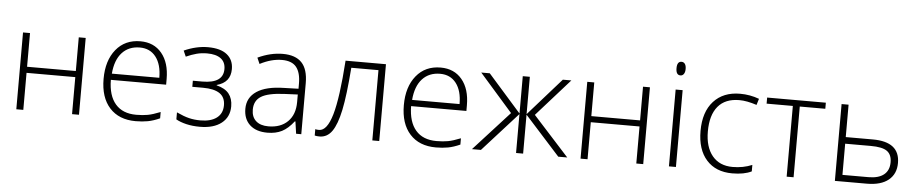

<svg xmlns="http://www.w3.org/2000/svg" viewBox="-40 -945 5865 1228"><g transform="rotate(5 2892.0 -331.5)"><path d="M127.4 -493.2V-276.9H440.4V-493.2H484.9V0H440.4V-237.8H127.4V0H82.5V-493.2Z M849.1 9.3Q741.7 9.3 681.6 -57.1Q621.6 -123.5 621.6 -242.7Q621.6 -360.4 679.4 -431.4Q737.3 -502.4 835.9 -502.4Q922.9 -502.4 973.1 -441.7Q1023.4 -380.9 1023.4 -276.9V-240.2H668.5Q669.4 -138.7 715.8 -85.2Q762.2 -31.7 849.1 -31.7Q891.1 -31.7 923.1 -37.6Q955.1 -43.5 1003.9 -63V-22.5Q962.4 -3.9 927 2.7Q891.6 9.3 849.1 9.3ZM835.9 -462.4Q764.6 -462.4 721.7 -415.5Q678.7 -368.7 671.4 -280.3H976.1Q976.1 -365.7 938.7 -414.1Q901.4 -462.4 835.9 -462.4Z M1252.4 -280.3Q1386.2 -280.3 1386.2 -372.1Q1386.2 -416.5 1355.5 -439.5Q1324.7 -462.4 1267.6 -462.4Q1231.4 -462.4 1200.2 -454.1Q1168.9 -445.8 1132.8 -429.7L1116.2 -467.3Q1194.8 -502.4 1269.5 -502.4Q1350.1 -502.4 1391.8 -469Q1433.6 -435.5 1433.6 -376Q1433.6 -290 1345.7 -266.6V-264.2Q1400.4 -250.5 1425.3 -219Q1450.2 -187.5 1450.2 -138.2Q1450.2 -69.8 1400.1 -30.3Q1350.1 9.3 1261.2 9.3Q1213.4 9.3 1173.6 -0.2Q1133.8 -9.8 1107.9 -24.9V-69.8Q1154.8 -47.9 1188.7 -39.8Q1222.7 -31.7 1261.2 -31.7Q1328.6 -31.7 1366 -60.1Q1403.3 -88.4 1403.3 -141.1Q1403.3 -192.4 1367.4 -216.8Q1331.5 -241.2 1259.8 -241.2H1191.4V-280.3Z M1878.9 0 1867.7 -78.1H1863.8Q1826.7 -30.3 1787.6 -10.5Q1748.5 9.3 1694.8 9.3Q1622.1 9.3 1581.8 -28.1Q1541.5 -65.4 1541.5 -130.9Q1541.5 -203.1 1601.6 -243.2Q1661.6 -283.2 1775.4 -285.2L1869.1 -288.1V-320.8Q1869.1 -391.1 1840.6 -426.8Q1812 -462.4 1748.5 -462.4Q1680.2 -462.4 1606.9 -424.3L1589.8 -463.4Q1671.4 -501.5 1750.5 -501.5Q1831.5 -501.5 1871.8 -459.2Q1912.1 -417 1912.1 -327.6V0ZM1697.3 -31.7Q1776.4 -31.7 1822 -76.9Q1867.7 -122.1 1867.7 -202.1V-251L1781.2 -247.1Q1677.7 -242.2 1633.5 -214.8Q1589.4 -187.5 1589.4 -129.4Q1589.4 -83 1617.7 -57.4Q1646 -31.7 1697.3 -31.7Z M2412.6 0H2368.2V-451.2H2193.8Q2180.2 -272 2160.4 -178Q2140.6 -84 2109.6 -39.8Q2078.6 4.4 2029.3 4.4Q2011.7 4.4 1998.5 1V-40Q2006.8 -37.1 2022.9 -37.1Q2074.2 -37.1 2105.7 -145.3Q2137.2 -253.4 2153.3 -493.2H2412.6Z M2776.9 9.3Q2669.4 9.3 2609.4 -57.1Q2549.3 -123.5 2549.3 -242.7Q2549.3 -360.4 2607.2 -431.4Q2665 -502.4 2763.7 -502.4Q2850.6 -502.4 2900.9 -441.7Q2951.2 -380.9 2951.2 -276.9V-240.2H2596.2Q2597.2 -138.7 2643.6 -85.2Q2689.9 -31.7 2776.9 -31.7Q2818.8 -31.7 2850.8 -37.6Q2882.8 -43.5 2931.6 -63V-22.5Q2890.1 -3.9 2854.7 2.7Q2819.3 9.3 2776.9 9.3ZM2763.7 -462.4Q2692.4 -462.4 2649.4 -415.5Q2606.4 -368.7 2599.1 -280.3H2903.8Q2903.8 -365.7 2866.5 -414.1Q2829.1 -462.4 2763.7 -462.4Z M3291 -493.2H3336.4V-253.4L3548.3 -493.2H3603L3389.6 -253.4L3619.6 0H3562L3336.4 -250V0H3291V-250L3065.4 0H3007.8L3236.8 -251.5L3024.4 -493.2H3079.1L3291 -253.4Z M3750 -493.2V-276.9H4063V-493.2H4107.4V0H4063V-237.8H3750V0H3705.1V-493.2Z M4317.4 0H4272.5V-493.2H4317.4ZM4266.1 -629.9Q4266.1 -673.3 4294.9 -673.3Q4308.6 -673.3 4316.7 -662.1Q4324.7 -650.9 4324.7 -629.9Q4324.7 -609.4 4316.7 -597.7Q4308.6 -585.9 4294.9 -585.9Q4266.1 -585.9 4266.1 -629.9Z M4679.2 9.3Q4573.7 9.3 4513.9 -57.4Q4454.1 -124 4454.1 -243.7Q4454.1 -365.7 4516.1 -434.1Q4578.1 -502.4 4686 -502.4Q4750 -502.4 4808.6 -480.5L4796.4 -440.4Q4732.4 -461.4 4685.1 -461.4Q4594.2 -461.4 4547.6 -405.5Q4501 -349.6 4501 -244.6Q4501 -144.5 4547.6 -88.1Q4594.2 -31.7 4678.2 -31.7Q4745.6 -31.7 4803.2 -55.7V-14.2Q4755.9 9.3 4679.2 9.3Z M5236.8 -454.1H5072.8V0H5028.3V-454.1H4859.9V-493.2H5236.8Z M5382.8 -285.2H5556.6Q5730 -285.2 5730 -148.9Q5730 -78.6 5681.6 -39.3Q5633.3 0 5542.5 0H5337.9V-493.2H5382.8ZM5382.8 -242.7V-42.5H5549.8Q5614.3 -42.5 5648.4 -69.8Q5682.6 -97.2 5682.6 -149.4Q5682.6 -198.7 5652.1 -220.7Q5621.6 -242.7 5546.9 -242.7Z"/></g></svg>

Font: Bpm'online Open Sans Light
Style: Regular
Weight: 300
Foundry: Ascender Corporation
Version: Version 1.10